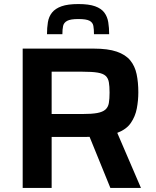

<svg xmlns="http://www.w3.org/2000/svg" viewBox="-20 -928 772 948"><path d="M92 0V-688H443Q513 -688 556.5 -673Q600 -658 623 -630Q646 -602 654.5 -562Q663 -522 663 -472Q663 -432 655.5 -392.5Q648 -353 626 -321Q604 -289 559 -272L676 0H525L409 -285L458 -264Q447 -255 434.5 -253.5Q422 -252 408 -252H235V0ZM235 -365H385Q433 -365 460 -370Q487 -375 500.5 -387Q514 -399 517.5 -419.5Q521 -440 521 -471Q521 -502 517.5 -522Q514 -542 501.5 -553.5Q489 -565 462 -569.5Q435 -574 387 -574H235ZM367 -908Q419 -908 449.5 -897Q480 -886 495 -866Q510 -846 514.5 -818.5Q519 -791 519 -759H444Q444 -783 441 -800Q438 -817 422 -825.5Q406 -834 367 -834Q328 -834 311.5 -825Q295 -816 291.5 -799.5Q288 -783 288 -759H212Q212 -791 216.5 -818.5Q221 -846 237 -866Q253 -886 284 -897Q315 -908 367 -908Z"/></svg>

Font: Saira SemiExpanded SemiBold
Style: Regular
Weight: 600
Width: 6
Designer: Hector Gatti with collaboration of the Omnibus-Type team
Foundry: Omnibus-Type
Version: Version 1.101